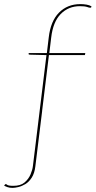

<svg xmlns="http://www.w3.org/2000/svg" viewBox="-81 -727 465 934"><path d="M89 0 145 -459 64 -461Q61 -461 59.5 -462Q58 -463 58 -465L59 -469H147L156 -544Q165 -624 206 -665.5Q247 -707 310 -707Q325 -707 340 -704.5Q355 -702 364 -696L363 -692Q362 -689 356.5 -689.5Q351 -690 343 -693Q337 -695 328.5 -696Q320 -697 308 -697Q252 -697 214.5 -659Q177 -621 168 -544L159 -469H334L332 -459H157L101 0ZM-20 187Q-34 187 -44 183.5Q-54 180 -61 176L-57 171Q-53 166 -47 171.5Q-41 177 -16 177Q19 177 38.5 160.5Q58 144 67.5 121.5Q77 99 79 81L112 -187H124L91 82Q87 116 73.5 137Q60 158 42.5 168.5Q25 179 8 183Q-9 187 -20 187Z"/></svg>

Font: Aleo Thin
Style: Italic
Weight: 250
Italic angle: -7°
Designer: Alessio Laiso
Foundry: Alessio Laiso
Version: Version 2.001;gftools[0.9.29]